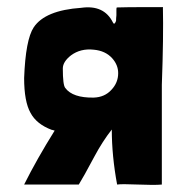

<svg xmlns="http://www.w3.org/2000/svg" viewBox="-20 -521 524 541"><path d="M180 -365Q207 -385 244 -381Q277 -378 296 -357Q313 -338 313 -315Q313 -288 294 -268Q275 -247 244 -246Q185 -245 164 -273Q157 -281 157 -328Q157 -347 180 -365ZM309 -500Q308 -499 308 -493Q308 -487 308 -478Q307 -469 307 -462Q302 -449 298 -458Q273 -508 209 -499Q107 -492 75 -444Q52 -409 48 -301Q48 -235 66 -203Q83 -171 126 -155Q124 -156 134 -153Q84 -73 48 -1H202Q214 -20 246 -80Q269 -123 295 -156Q295 -82 310 -1Q322 -3 369 -1Q415 1 436 -1Q436 -8 436 -282Q441 -418 439 -501Q318 -501 309 -500Z"/></svg>

Font: Londrina Solid
Style: Regular
Weight: 400
Designer: Marcelo Magalhaes
Foundry: Marcelo Magalh„es
Version: Version 1.001 2011